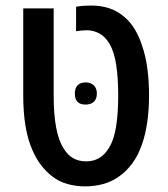

<svg xmlns="http://www.w3.org/2000/svg" viewBox="-20 -660 602 690"><path d="M286.1 9.8Q252.4 9.8 222.2 1.2Q191.9 -7.3 168 -25.9Q147 -42 128.7 -65.2Q110.4 -88.4 96.7 -120.1Q79.6 -158.7 71.5 -207.8Q63.5 -256.8 63.5 -317.4V-629.9H172.9V-317.4Q172.9 -248.5 181.9 -201.2Q190.9 -153.8 209 -126Q223.6 -102.1 243.7 -91.1Q263.7 -80.1 289.1 -80.1Q315.9 -80.1 336.4 -92Q356.9 -104 371.1 -127.9Q389.6 -157.2 397.2 -205.1Q404.8 -252.9 404.8 -317.4Q404.8 -378.4 397.7 -426.3Q390.6 -474.1 373 -503.4Q357.9 -528.8 336.7 -540Q315.4 -551.3 291 -551.3Q282.2 -551.3 273.4 -550.3Q264.6 -549.3 253.4 -547.9V-635.7Q267.1 -638.2 281.7 -639.2Q296.4 -640.1 309.1 -640.1Q342.3 -640.1 372.3 -630.4Q402.3 -620.6 426.8 -599.1Q447.8 -582 464.1 -555.2Q480.5 -528.3 491.2 -494.1Q503.4 -459 509.5 -414.3Q515.6 -369.6 515.6 -316.4Q515.6 -264.6 509 -220Q502.4 -175.3 490.2 -141.1Q476.6 -101.6 455.3 -72.8Q434.1 -43.9 407.2 -25.4Q380.9 -6.8 350.1 1.5Q319.3 9.8 286.1 9.8ZM287.1 -284.2Q249 -284.2 249 -323.7Q249 -343.3 259 -353.5Q269 -363.8 287.6 -363.8Q306.6 -363.8 317.4 -353Q328.1 -342.3 328.1 -323.7Q328.1 -304.7 317.4 -294.4Q306.6 -284.2 287.1 -284.2Z"/></svg>

Font: Open Sans SemiCondensed SemiBold
Style: Regular
Weight: 600
Width: 4
Designer: Monotype Design Team
Foundry: Monotype Imaging Inc.
Version: Version 3.000